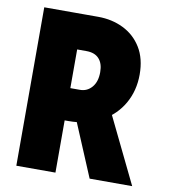

<svg xmlns="http://www.w3.org/2000/svg" viewBox="-81 -790 760 859"><g transform="rotate(10 299.0 -360.0)"><path d="M178.7 -237.3V-383.8H272.5Q304.7 -383.8 326.2 -408.7Q347.7 -433.6 347.7 -477.5Q347.7 -516.6 328.1 -538.1Q308.6 -559.6 270.5 -559.6H178.7V-719.7H295.9Q358.9 -719.7 410.6 -694.3Q462.4 -668.9 492.9 -619.4Q523.4 -569.8 523.4 -497.1Q523.4 -424.3 490 -365.5Q456.5 -306.6 394 -272Q331.5 -237.3 245.1 -237.3ZM50.8 0V-719.7H228.5V0ZM383.8 0 273.4 -262.7 398.4 -368.2 577.1 0Z"/></g></svg>

Font: Reddit Sans Condensed Black
Style: Regular
Weight: 900
Designer: Stephen Hutchings
Foundry: Reddit
Version: Version 1.014